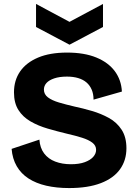

<svg xmlns="http://www.w3.org/2000/svg" viewBox="-20 -941 698 975"><path d="M331 14Q267 14 215 2Q163 -10 125 -34.5Q87 -59 65 -97Q43 -135 39 -185L180 -232Q183 -190 204 -162Q225 -134 260.5 -120.5Q296 -107 340 -107Q382 -107 410.5 -117.5Q439 -128 453.5 -144.5Q468 -161 468 -180Q468 -202 449 -216.5Q430 -231 397 -241.5Q364 -252 320 -262Q270 -274 222 -288Q174 -302 135 -324.5Q96 -347 73.5 -382.5Q51 -418 51 -472Q51 -533 82 -578Q113 -623 173 -648.5Q233 -674 321 -674Q408 -674 469 -649Q530 -624 563 -579.5Q596 -535 599 -476L455 -435Q455 -464 445.5 -486Q436 -508 419 -522.5Q402 -537 377 -544.5Q352 -552 320 -552Q282 -552 255.5 -543Q229 -534 216 -519.5Q203 -505 203 -486Q203 -462 223.5 -446.5Q244 -431 279.5 -420.5Q315 -410 358 -400Q401 -391 447 -377.5Q493 -364 533 -342Q573 -320 597.5 -282.5Q622 -245 622 -188Q622 -127 589.5 -81.5Q557 -36 492 -11Q427 14 331 14ZM163 -921 333 -830 503 -921V-804L333 -714L163 -804Z"/></svg>

Font: Bricolage Grotesque 96pt ExtraBold ExtraBold
Style: Regular
Weight: 800
Version: Version 1.001;gftools[0.9.33.dev8+g029e19f]